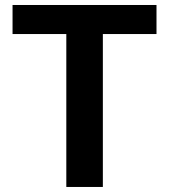

<svg xmlns="http://www.w3.org/2000/svg" viewBox="-20 -742 675 762"><path d="M601.1 -606.9H388.2V0H243.2V-606.9H29.8V-722.2H601.1Z"/></svg>

Font: Perun
Style: Bold
Weight: 700
Foundry: Copyright (c) Stefan Peev, Context Ltd, 2016
Version: Version 1.0000